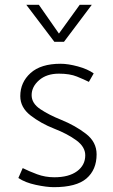

<svg xmlns="http://www.w3.org/2000/svg" viewBox="-20 -762 468 795"><path d="M310 -742H360L245 -589H205L89 -742H141L224 -623ZM74 -66Q100 -53 133.5 -40.5Q167 -28 205 -28Q265 -28 299 -53Q333 -78 333 -119Q333 -154 296 -181Q259 -208 205 -229Q149 -251 106.5 -284Q64 -317 64 -364Q64 -421 106.5 -459.5Q149 -498 231 -498Q262 -498 302.5 -487Q343 -476 368 -458L348 -423Q328 -433 298.5 -445Q269 -457 224 -457Q173 -457 142 -430Q111 -403 111 -368Q111 -334 147 -310Q183 -286 233 -266Q292 -242 336 -208Q380 -174 380 -123Q380 -59 338 -23Q296 13 203 13Q173 13 128.5 3.5Q84 -6 56 -25Z"/></svg>

Font: Palanquin Thin
Style: Regular
Weight: 250
Designer: Pria Ravichandran
Version: Version 1.001